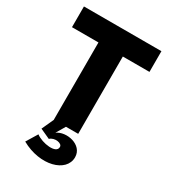

<svg xmlns="http://www.w3.org/2000/svg" viewBox="-186 -659 852 955"><g transform="rotate(30 240.0 -181.5)"><path d="M162 -444V0H302V-444H455V-563H10V-444ZM93 165C214 233 347 196 347 109C347 37 247 18 201 52L237 -9L177 -32L131 69L188 95C210 73 258 81 256 103C256 142 170 130 132 101Z"/></g></svg>

Font: OSH Darker Grotesque Black
Style: Regular
Weight: 900
Designer: Gabriel Lam
Foundry: TypeRant
Version: Version 1.000;Glyphs 3.1.1 (3148)